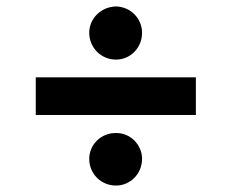

<svg xmlns="http://www.w3.org/2000/svg" viewBox="-20 -591 719 596"><path d="M588 -351H91V-234H588ZM257 -98C257 -51 294 -15 340 -15C384 -15 421 -51 421 -98C421 -142 384 -179 340 -178C294 -179 257 -142 257 -98ZM257 -489C257 -443 294 -406 340 -406C385 -406 421 -443 421 -489C421 -534 385 -570 340 -571C294 -570 257 -534 257 -489Z"/></svg>

Font: Wafeq
Style: Bold
Weight: 700
Designer: Rasmus Andersson & Azza Alameddine
Foundry: Google & TypeTogether
Version: Version 3.000;FEAKit 1.0